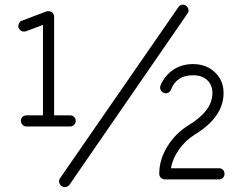

<svg xmlns="http://www.w3.org/2000/svg" viewBox="-20 -756 1004 809"><path d="M92 -223Q82 -223 75 -230Q68 -237 68 -247Q68 -257 75 -263.5Q82 -270 92 -270H161V-651L89 -624Q68 -619 59 -638L58 -639Q56 -650 60.5 -658.5Q65 -667 73 -669L176 -708Q187 -711 199 -705Q208 -696 208 -685V-270H275Q285 -270 292 -263.5Q299 -257 299 -247Q299 -237 292 -230Q285 -223 275 -223ZM240 28Q232 23 229.5 13Q227 3 233 -5L731 -725Q737 -734 746.5 -736Q756 -738 764 -732Q772 -726 774 -716.5Q776 -707 770 -699L273 22Q267 30 257.5 32Q248 34 240 28ZM675 0Q665 0 658 -7Q651 -14 651 -24Q651 -83 685 -138.5Q719 -194 774 -228Q875 -289 875 -364Q875 -398 853 -418.5Q831 -439 793 -439Q723 -439 700 -377Q696 -368 687 -364.5Q678 -361 670 -365Q661 -368 657 -377Q653 -386 656 -395Q674 -438 710 -462Q746 -486 793 -486Q849 -486 885.5 -451.5Q922 -417 922 -364Q922 -262 799 -188Q760 -163 733.5 -125Q707 -87 700 -47H903Q913 -47 919.5 -40.5Q926 -34 926 -24Q926 -14 919.5 -7Q913 0 903 0Z"/></svg>

Font: Zen Kurenaido
Style: ARC
Weight: 400
Designer: Yoshimichi Ohira
Foundry: Positype
Version: Version 1.001